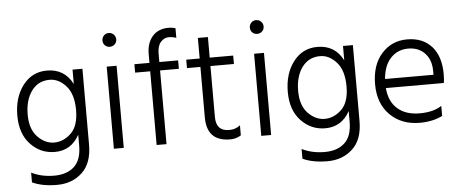

<svg xmlns="http://www.w3.org/2000/svg" viewBox="-56 -851 2840 1181"><g transform="rotate(-5 1364.0 -260.5)"><path d="M262 -457Q191 -457 150 -401Q109 -345 109 -255Q109 -165 155 -117.5Q201 -70 257.5 -70Q314 -70 361 -114.5Q408 -159 408 -257.5Q408 -356 363 -406.5Q318 -457 262 -457ZM469 -39Q469 76 407 133.5Q345 191 252.5 191Q160 191 99 162V102Q161 133 239.5 133Q318 133 363 91.5Q408 50 408 -39V-105Q357 -12 256 -12Q168 -12 106.5 -77Q45 -142 45 -254.5Q45 -367 101.5 -441Q158 -515 250 -515Q359 -515 408 -418V-507H469Z M679.5 -699.5Q692 -687 692 -669Q692 -651 679.5 -639Q667 -627 649 -627Q631 -627 619 -639Q607 -651 607 -669Q607 -687 619 -699.5Q631 -712 649 -712Q667 -712 679.5 -699.5ZM680 0H619V-507H680Z M1060 -455H944V0H883V-455H790V-507H883V-561Q883 -630 919 -671Q955 -712 1020 -712Q1039 -712 1061 -706V-646Q1040 -654 1013.5 -654Q987 -654 965.5 -630.5Q944 -607 944 -560V-507H1060Z M1337 5Q1193 5 1193 -143V-455H1110V-507H1193V-634H1255V-507H1400V-455H1255V-140Q1255 -53 1336 -53Q1376 -53 1404 -76V-14Q1375 5 1337 5Z M1589.5 -699.5Q1602 -687 1602 -669Q1602 -651 1589.5 -639Q1577 -627 1559 -627Q1541 -627 1529 -639Q1517 -651 1517 -669Q1517 -687 1529 -699.5Q1541 -712 1559 -712Q1577 -712 1589.5 -699.5ZM1590 0H1529V-507H1590Z M1932 -457Q1861 -457 1820 -401Q1779 -345 1779 -255Q1779 -165 1825 -117.5Q1871 -70 1927.5 -70Q1984 -70 2031 -114.5Q2078 -159 2078 -257.5Q2078 -356 2033 -406.5Q1988 -457 1932 -457ZM2139 -39Q2139 76 2077 133.5Q2015 191 1922.5 191Q1830 191 1769 162V102Q1831 133 1909.5 133Q1988 133 2033 91.5Q2078 50 2078 -39V-105Q2027 -12 1926 -12Q1838 -12 1776.5 -77Q1715 -142 1715 -254.5Q1715 -367 1771.5 -441Q1828 -515 1920 -515Q2029 -515 2078 -418V-507H2139Z M2318 -282H2617V-305Q2617 -374 2578.5 -415Q2540 -456 2475.5 -456Q2411 -456 2368 -411Q2325 -366 2318 -282ZM2508 5Q2395 5 2324.5 -65.5Q2254 -136 2254 -254.5Q2254 -373 2316 -443Q2378 -513 2474 -513Q2570 -513 2625 -452Q2680 -391 2680 -280Q2680 -246 2676 -226H2318Q2325 -142 2376 -97.5Q2427 -53 2512 -53Q2597 -53 2648 -87V-25Q2588 5 2508 5Z"/></g></svg>

Font: Hind Jalandhar Light
Style: Regular
Weight: 300
Designer: Namrata Goyal
Foundry: Indian Type Foundry
Version: Version 0.702;PS 1.0;hotconv 1.0.81;makeotf.lib2.5.63406